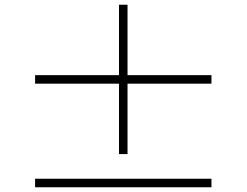

<svg xmlns="http://www.w3.org/2000/svg" viewBox="-20 -817 1040 810"><path d="M872 -500H518V-797H482V-500H128V-464H482V-167H518V-464H872ZM128 -63V-27H872V-63Z"/></svg>

Font: Noto Sans Japanese Thin
Style: Regular
Weight: 100
Designer: Ryoko NISHIZUKA (kana & ideographs); Paul D. Hunt (Latin, Greek & Cyrillic); Wenlong ZHANG (bopomofo); Sandoll Communica
Foundry: Adobe Systems Incorporated
Version: Version 1.000;PS 1;hotconv 1.0.78;makeotf.lib2.5.61930